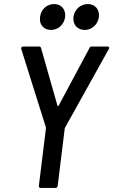

<svg xmlns="http://www.w3.org/2000/svg" viewBox="-20 -930 560 949"><path d="M232 -782C268 -782 297 -809 302 -846C306 -883 283 -910 248 -910C211 -910 182 -883 178 -846C173 -809 195 -782 232 -782ZM399 -782C434 -782 464 -809 469 -846C473 -883 450 -910 414 -910C378 -910 348 -883 343 -846C339 -809 362 -782 399 -782ZM181 -1H254C260 -1 264 -5 265 -11L300 -295C300 -296 301 -299 302 -300L518 -688C522 -695 519 -700 512 -700H433C428 -700 424 -698 422 -692L270 -408C269 -405 265 -405 264 -408L183 -692C182 -698 178 -700 173 -700H95C88 -700 83 -695 85 -688L207 -300C207 -299 207 -296 207 -295L172 -11C171 -5 175 -1 181 -1Z"/></svg>

Font: Barlow Semi Condensed Medium
Style: Italic
Weight: 500
Width: 4
Italic angle: -7°
Designer: Jeremy Tribby
Foundry: Tribby Type
Version: Version 1.422;hotconv 1.0.109;makeotfexe 2.5.65596